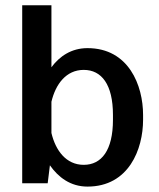

<svg xmlns="http://www.w3.org/2000/svg" viewBox="-20 -695 602 728"><path d="M522.5 -259.2C522.5 -370.8 468.3 -512.5 311.7 -512.5C250.8 -512.5 205.8 -481.7 175 -440V-675H64.2V0H160.8L169.2 -68.3C200.8 -23.3 246.7 12.5 311.7 12.5C468.3 12.5 522.5 -129.2 522.5 -240.8ZM175 -309.2C190.8 -375.8 230.8 -430 297.5 -430C365 -430 408.3 -375 408.3 -259.2V-240.8C408.3 -125 365 -70 297.5 -70C230.8 -70 190.8 -124.2 175 -190.8Z"/></svg>

Font: Boon SemiBold
Style: Regular
Weight: 600
Designer: Sungsit Sawaiwan
Foundry: FontUni
Version: Version 2.0